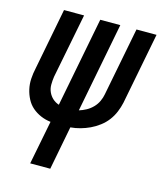

<svg xmlns="http://www.w3.org/2000/svg" viewBox="-111 -613 772 906"><g transform="rotate(15 275.0 -160.0)"><path d="M122 210 164 -4Q138 -7 115 -17Q92 -27 74 -42.5Q56 -58 44.5 -80Q33 -102 27.5 -126.5Q22 -151 23.5 -177Q25 -203 31 -230L89 -530H187L125 -214Q122 -194 122 -174.5Q122 -155 129.5 -138.5Q137 -122 150 -110Q163 -98 181 -92L266 -530H364L279 -91Q296 -96 313.5 -105.5Q331 -115 345 -129.5Q359 -144 367 -161.5Q375 -179 378 -196L443 -530H541L473 -180Q468 -157 458.5 -134Q449 -111 434 -91Q419 -71 398 -55Q377 -39 354.5 -28.5Q332 -18 308.5 -11.5Q285 -5 261 -3L220 210Z"/></g></svg>

Font: Lode Dark Term
Style: Bold Italic
Weight: 700
Italic angle: -11°
Monospace: yes
Designer: Belleve Invis
Foundry: Belleve Invis
Version: Version 29.2.0